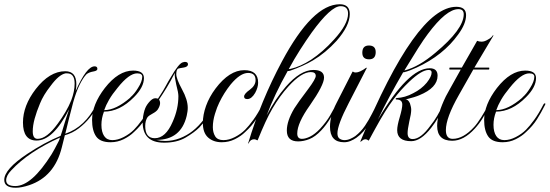

<svg xmlns="http://www.w3.org/2000/svg" viewBox="-49 -659 2585 903"><path d="M25 224Q-29 224 -29 187Q-29 137 79 65Q118 39 157.5 17.5Q197 -4 236 -20Q239 -29 243.5 -42.5Q248 -56 253 -74Q255 -81 260.5 -98.5Q266 -116 276 -145Q201 2 123 2Q59 2 59 -83Q59 -162 119 -240Q184 -324 258 -324Q310 -324 310 -263Q310 -248 307 -231Q358 -347 396 -347Q409 -347 409 -335Q409 -326 391 -323Q368 -319 357 -309Q341 -292 325 -259.5Q309 -227 295 -177Q285 -140 276 -103.5Q267 -67 258 -30Q305 -46 341.5 -80.5Q378 -115 403 -166Q405 -169 407 -169Q409 -169 410 -166.5Q411 -164 409 -161Q396 -134 373.5 -106Q351 -78 321.5 -55.5Q292 -33 256 -23L242 33Q208 172 88 212Q52 224 25 224ZM128 -6Q171 -6 223 -78Q243 -105 259 -132.5Q275 -160 286 -187Q294 -208 298 -227.5Q302 -247 302 -266Q302 -314 267 -314H259Q228 -308 189 -255Q155 -212 139 -172Q123 -134 114 -101Q105 -68 105 -41Q105 -6 128 -6ZM23 216Q100 216 194 66Q200 56 208.5 40.5Q217 25 227 5Q230 0 233 -12Q160 21 102.5 59.5Q45 98 4 142Q-20 167 -20 189Q-20 216 23 216Z M471 10Q422 10 403 -17.5Q384 -45 384 -95Q384 -167 444 -245Q508 -327 577 -327Q628 -327 628 -292Q628 -249 581 -202Q514 -134 440 -134Q428 -103 428 -72Q428 -38 441 -19Q454 0 479 0Q505 0 533 -14.5Q561 -29 581 -49Q598 -66 619.5 -95.5Q641 -125 663 -168Q666 -173 669 -173Q675 -173 669 -163Q652 -129 632.5 -98Q613 -67 581 -38Q562 -19 533 -4.5Q504 10 471 10ZM441 -141Q496 -141 564 -200V-201Q583 -217 600 -245Q620 -276 620 -298Q620 -314 596 -314Q558 -314 504 -246Q479 -216 464 -190Q449 -164 441 -141Z M723 12Q622 12 622 -84Q622 -111 631 -142V-141Q636 -159 650 -176Q667 -197 681 -197Q681 -197 684 -197Q687 -197 694 -195L705 -212Q719 -233 730.5 -254.5Q742 -276 755 -297Q792 -361 811 -366Q817 -368 820 -368Q835 -368 835 -357Q835 -344 813 -341Q793 -338 788 -336Q780 -330 780 -310Q780 -289 807 -239Q834 -190 834 -152Q834 -142 832.5 -133Q831 -124 829 -114Q802 -1 686 -1Q709 4 728 4Q763 4 796 -8.5Q829 -21 857 -43Q886 -66 910.5 -98.5Q935 -131 953 -168Q956 -174 959 -174Q965 -174 960 -164Q944 -134 926.5 -107.5Q909 -81 889 -60Q865 -36 824 -12Q783 12 723 12ZM679 -9Q730 -9 763 -86Q790 -146 790 -207Q790 -215 787.5 -228.5Q785 -242 780 -261Q776 -279 774 -292.5Q772 -306 773 -316Q754 -278 735 -247Q716 -216 699 -191Q704 -183 704 -175Q704 -161 693 -144Q686 -134 669 -125Q652 -116 645 -108Q634 -92 634 -66Q634 -9 679 -9Z M994 10Q955 10 930 -12Q905 -34 905 -81Q905 -119 920 -161Q935 -203 965 -243Q1030 -329 1100 -329Q1165 -329 1165 -270Q1165 -248 1151 -222Q1134 -193 1114 -193Q1099 -193 1099 -205Q1099 -218 1126 -237Q1153 -257 1153 -282Q1153 -316 1118 -316Q1081 -316 1036 -262Q1004 -222 982 -176Q972 -156 962 -123.5Q952 -91 952 -61Q952 -36 963 -18Q974 0 1002 0Q1028 0 1056 -14.5Q1084 -29 1104 -49Q1121 -66 1142.5 -95.5Q1164 -125 1186 -168Q1189 -173 1192 -173Q1198 -173 1192 -163Q1175 -129 1155.5 -98Q1136 -67 1104 -38Q1085 -19 1056 -4.5Q1027 10 994 10Z M1120 16 1118 15Q1178 -185 1277 -370Q1421 -639 1549 -639Q1596 -639 1596 -593Q1596 -538 1534 -467Q1482 -410 1423 -375Q1377 -348 1317 -327Q1308 -324 1304 -325Q1273 -270 1248.5 -218Q1224 -166 1205 -116Q1247 -196 1295 -251Q1364 -330 1425 -330Q1475 -330 1475 -294Q1475 -259 1408 -163Q1349 -80 1349 -31Q1349 -6 1371 -6Q1388 -6 1410 -17Q1432 -28 1456 -53Q1487 -87 1503.5 -116Q1520 -145 1533 -169Q1536 -174 1539 -173Q1542 -172 1540 -167Q1525 -136 1504.5 -102.5Q1484 -69 1462 -46Q1434 -16 1406.5 -5Q1379 6 1353 6Q1300 6 1300 -45Q1300 -90 1335 -149Q1343 -162 1359.5 -185Q1376 -208 1401 -241Q1436 -288 1436 -302Q1436 -320 1413 -320Q1369 -320 1308 -253Q1267 -208 1232 -148Q1216 -121 1199 -84Q1182 -47 1163 0L1161 1Q1153 -4 1146 -4Q1128 -4 1120 16ZM1309 -334Q1313 -334 1317 -335Q1340 -340 1364.5 -351Q1389 -362 1414 -378Q1441 -396 1468 -419.5Q1495 -443 1522 -473Q1588 -545 1588 -595Q1588 -630 1553 -630Q1507 -630 1417 -506Q1390 -468 1362.5 -425Q1335 -382 1309 -334Z M1687 -380Q1655 -380 1655 -411Q1655 -445 1686 -445Q1718 -445 1718 -414Q1718 -380 1687 -380ZM1569 10Q1503 10 1503 -63Q1503 -116 1534 -175L1609 -322H1612Q1615 -318 1624 -318Q1643 -318 1674 -341L1676 -339L1591 -174Q1538 -72 1538 -32Q1538 -14 1548 -7Q1558 0 1571 0Q1585 0 1598.5 -6Q1612 -12 1622 -19Q1649 -40 1667.5 -67.5Q1686 -95 1700 -123Q1714 -151 1725 -170Q1728 -175 1731 -173.5Q1734 -172 1732 -167Q1712 -125 1688 -81Q1664 -37 1627 -11Q1614 -2 1599.5 4Q1585 10 1569 10Z M1647 8Q1646 8 1646 6Q1646 4 1647 3Q1908 -627 2097 -627Q2143 -627 2143 -588Q2143 -547 2106 -497Q2036 -399 1910 -341Q1875 -325 1854 -320Q1852 -319 1847 -319Q1814 -262 1784 -206.5Q1754 -151 1728 -96Q1871 -338 1972 -338Q2009 -338 2009 -303Q2009 -246 1923 -211Q1914 -207 1898 -202Q1882 -197 1858 -191H1860Q1871 -191 1879 -173Q1881 -166 1883 -158.5Q1885 -151 1885 -143Q1885 -124 1876 -88Q1872 -69 1870 -55.5Q1868 -42 1868 -33Q1868 -5 1892 -5Q1930 -5 1976 -69Q1993 -90 2006.5 -113Q2020 -136 2035 -164Q2037 -168 2042 -169Q2047 -170 2042 -161Q2028 -133 2012.5 -107Q1997 -81 1979 -58Q1930 5 1885 5Q1819 5 1819 -47Q1819 -68 1831 -108Q1843 -149 1843 -167Q1843 -191 1816 -191Q1812 -191 1812 -194Q1812 -198 1818 -198Q1836 -199 1855.5 -204.5Q1875 -210 1895 -221Q1933 -240 1958 -270Q1981 -299 1981 -318Q1981 -330 1967 -330Q1934 -330 1876 -275Q1855 -255 1836.5 -234.5Q1818 -214 1801 -191Q1764 -142 1717 -56Q1711 -46 1703.5 -31.5Q1696 -17 1686 1Q1686 1 1685.5 1.5Q1685 2 1684 2Q1677 -4 1671 -4Q1661 -4 1655 2Q1648 8 1647 8ZM1853 -328H1855Q1921 -345 1999 -411Q2132 -522 2132 -592Q2132 -616 2107 -616Q2050 -616 1963 -499Q1944 -474 1917 -431.5Q1890 -389 1853 -328Z M2078 3Q2007 3 2007 -67Q2007 -122 2048 -206Q2050 -210 2067.5 -241.5Q2085 -273 2118 -332H2066L2064 -334L2065 -340L2066 -341H2123L2195 -467Q2204 -463 2216 -463Q2230 -463 2246 -473Q2263 -482 2269 -493L2272 -492L2182 -341H2251L2252 -340V-334L2250 -332H2177L2109 -212Q2048 -105 2048 -47Q2048 -6 2080 -6Q2130 -6 2181 -62Q2195 -77 2214 -107Q2233 -137 2246 -164Q2248 -169 2251.5 -167.5Q2255 -166 2253 -161Q2238 -131 2221.5 -104Q2205 -77 2184 -54Q2132 3 2078 3Z M2315 10Q2266 10 2247 -17.5Q2228 -45 2228 -95Q2228 -167 2288 -245Q2352 -327 2421 -327Q2472 -327 2472 -292Q2472 -249 2425 -202Q2358 -134 2284 -134Q2272 -103 2272 -72Q2272 -38 2285 -19Q2298 0 2323 0Q2349 0 2377 -14.5Q2405 -29 2425 -49Q2442 -66 2463.5 -95.5Q2485 -125 2507 -168Q2510 -173 2513 -173Q2519 -173 2513 -163Q2496 -129 2476.5 -98Q2457 -67 2425 -38Q2406 -19 2377 -4.5Q2348 10 2315 10ZM2285 -141Q2340 -141 2408 -200V-201Q2427 -217 2444 -245Q2464 -276 2464 -298Q2464 -314 2440 -314Q2402 -314 2348 -246Q2323 -216 2308 -190Q2293 -164 2285 -141Z"/></svg>

Font: Imperial Script
Style: Regular
Weight: 400
Designer: Robert E. Leuschke
Foundry: Robert E. Leuschke
Version: Version 1.010; ttfautohint (v1.8.3)